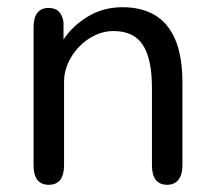

<svg xmlns="http://www.w3.org/2000/svg" viewBox="-20 -507 598 532"><path d="M443.5 5Q401 5 401 -49.5V-264Q401 -343.5 376 -382.2Q351 -421 294 -421Q267.5 -421 243 -409.2Q218.5 -397.5 199.2 -377.5Q180 -357.5 168.8 -332.5Q157.5 -307.5 157.5 -281.5V-49.5Q157.5 5 115 5Q73 5 73 -49.5V-431Q73 -485 115 -485Q150.5 -485 156 -445V-397.5Q181 -435.5 223.5 -461.2Q266 -487 319.5 -487Q372 -487 409 -465.2Q446 -443.5 465.8 -397Q485.5 -350.5 485.5 -276.5V-49.5Q485.5 -23 474.5 -9Q463.5 5 443.5 5Z"/></svg>

Font: Sono
Style: Regular
Weight: 400
Designer: Tyler Finck
Foundry: Tyler Finck
Version: Version 2.112